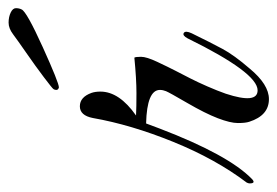

<svg xmlns="http://www.w3.org/2000/svg" viewBox="-150 -538 661 458"><g transform="rotate(-90 181.0 -309.5)"><path d="M191 -401Q191 -356 134 -316Q154 -315 187.5 -315Q221 -315 272 -320Q274 -317 274 -304Q274 -291 262 -265.5Q250 -240 240.5 -221.5Q231 -203 222.5 -186.5Q214 -170 203.5 -146Q193 -122 186 -102Q161 -26 194 -26Q236 -26 318 -193Q325 -206 331 -202Q337 -198 330 -183Q308 -138 293 -110Q278 -82 246 -45Q208 1 173 1Q134 1 119 -46Q116 -55 116 -73Q116 -91 127.5 -121Q139 -151 164 -194Q189 -237 192 -244.5Q195 -252 195 -259Q195 -290 115 -292L103 -260Q40 -95 -18 -39Q-28 -30 -28 -45Q-28 -48 -26 -52Q30 -126 71 -227Q112 -328 128 -419Q134 -450 156 -450Q178 -450 188 -422Q191 -413 191 -401ZM201 -500Q200 -500 197.5 -501.5Q195 -503 195 -506.5Q195 -510 197 -513Q199 -516 225.5 -536Q252 -556 283 -577.5Q314 -599 328 -609.5Q342 -620 355.5 -620Q369 -620 379.5 -615Q390 -610 390 -602.5Q390 -595 387 -589Q382 -577 297 -538.5Q212 -500 201 -500Z"/></g></svg>

Font: Great Vibes
Style: Regular
Weight: 400
Designer: Robert E. Leuschke
Foundry: Robert E. Leuschke
Version: Version 1.001